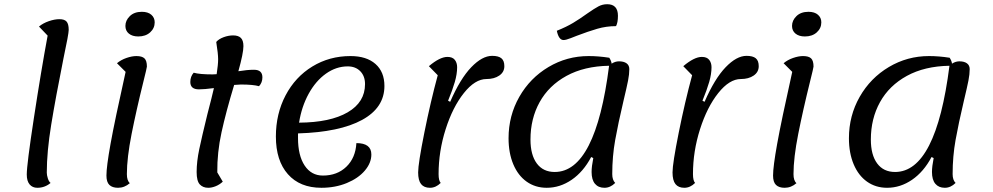

<svg xmlns="http://www.w3.org/2000/svg" viewBox="-20 -866 4711 911"><path d="M107 -38Q107 -85 141 -307.5Q175 -530 206 -697L165 -740Q184 -756 211.5 -765.5Q239 -775 262 -775Q286 -775 296 -763.5Q306 -752 306 -724Q306 -705 281 -588Q244 -403 223 -274.5Q202 -146 202 -47Q202 -35 207 -19.5Q212 -4 220 2Q193 25 157 25Q134 25 120.5 9Q107 -7 107 -38Z M575 -743Q575 -769 596 -789.5Q617 -810 653 -810Q682 -810 698 -796Q714 -782 714 -760Q714 -732 692.5 -712.5Q671 -693 636 -693Q608 -693 591.5 -706.5Q575 -720 575 -743ZM485 -33Q485 -75 504.5 -183.5Q524 -292 576 -525L535 -566Q554 -582 580 -591Q606 -600 627 -600Q654 -600 665.5 -589Q677 -578 677 -550Q677 -545 660 -477Q627 -344 604.5 -230.5Q582 -117 582 -40Q582 -9 596 3Q571 25 540 25Q513 25 499 11.5Q485 -2 485 -33Z M1225 -499Q1225 -474 1209 -457Q1181 -465 1123 -465Q1113 -465 1091 -463Q1052 -334 1031 -238Q1010 -142 1011 -48L1037 -4Q1022 10 1003.5 17.5Q985 25 968 25Q943 25 928 9Q913 -7 913 -50Q913 -99 925.5 -158.5Q938 -218 964 -324Q986 -408 995 -448Q949 -442 924 -442Q883 -442 883 -477Q883 -503 899 -521Q927 -513 989 -513Q1002 -513 1008 -514Q1015 -560 1015 -585Q1015 -611 1006 -667Q1018 -681 1041 -689.5Q1064 -698 1086 -698Q1111 -698 1123 -686Q1135 -674 1135 -647Q1135 -614 1111 -528Q1153 -535 1185 -535Q1225 -535 1225 -499Z M1394 -233V-211Q1394 -128 1425.5 -80.5Q1457 -33 1512 -33Q1580 -33 1623.5 -75Q1667 -117 1671 -187Q1742 -187 1742 -133Q1742 -93 1711 -56.5Q1680 -20 1625.5 2.5Q1571 25 1505 25Q1403 25 1346 -39.5Q1289 -104 1289 -218Q1289 -326 1335 -413.5Q1381 -501 1462 -550.5Q1543 -600 1643 -600Q1719 -600 1761.5 -562.5Q1804 -525 1804 -458Q1804 -355 1698 -297Q1592 -239 1394 -233ZM1399 -284Q1547 -285 1629.5 -333Q1712 -381 1712 -467Q1712 -505 1689.5 -528Q1667 -551 1630 -551Q1575 -551 1526.5 -516.5Q1478 -482 1444.5 -421Q1411 -360 1399 -284Z M1964 -48Q1964 -90 1993.5 -237Q2023 -384 2057 -509L2015 -552Q2067 -596 2103 -596Q2127 -596 2138 -582Q2149 -568 2149 -547Q2149 -515 2138 -477Q2127 -439 2106 -388L2116 -383Q2164 -493 2216 -547Q2268 -601 2315 -601Q2345 -601 2359 -589.5Q2373 -578 2373 -552Q2373 -524 2349 -507.5Q2325 -491 2288 -491Q2234 -491 2181 -424.5Q2128 -358 2094.5 -253Q2061 -148 2061 -40Q2061 -9 2071 2Q2048 25 2020 25Q1992 25 1978 7.5Q1964 -10 1964 -48Z M2938 -386Q2913 -280 2899 -202Q2885 -124 2885 -40Q2885 -12 2899 2Q2876 25 2848 25Q2819 25 2803 6Q2787 -13 2787 -50Q2787 -76 2795 -116L2785 -121Q2748 -51 2692.5 -13Q2637 25 2574 25Q2520 25 2479 -4Q2438 -33 2415.5 -86.5Q2393 -140 2393 -210Q2393 -317 2444 -406.5Q2495 -496 2582.5 -548Q2670 -600 2773 -600Q2820 -600 2871 -592Q2881 -576 2882 -564Q2899 -575 2917 -575Q2940 -575 2953 -565.5Q2966 -556 2966 -538Q2966 -514 2960 -483.5Q2954 -453 2938 -386ZM2870 -554Q2752 -552 2668 -506Q2584 -460 2540.5 -381.5Q2497 -303 2497 -204Q2497 -131 2527 -90.5Q2557 -50 2612 -50Q2806 -50 2870 -554ZM2622 -720Q2667 -738 2699.5 -757.5Q2732 -777 2768 -803Q2801 -826 2820 -836Q2839 -846 2861 -846Q2912 -846 2912 -791Q2912 -759 2903 -742Q2857 -742 2814 -729.5Q2771 -717 2716 -696Q2711 -694 2688 -685Q2665 -676 2654 -676Q2631 -676 2622 -720Z M3171 -48Q3171 -90 3200.5 -237Q3230 -384 3264 -509L3222 -552Q3274 -596 3310 -596Q3334 -596 3345 -582Q3356 -568 3356 -547Q3356 -515 3345 -477Q3334 -439 3313 -388L3323 -383Q3371 -493 3423 -547Q3475 -601 3522 -601Q3552 -601 3566 -589.5Q3580 -578 3580 -552Q3580 -524 3556 -507.5Q3532 -491 3495 -491Q3441 -491 3388 -424.5Q3335 -358 3301.5 -253Q3268 -148 3268 -40Q3268 -9 3278 2Q3255 25 3227 25Q3199 25 3185 7.5Q3171 -10 3171 -48Z M3738 -743Q3738 -769 3759 -789.5Q3780 -810 3816 -810Q3845 -810 3861 -796Q3877 -782 3877 -760Q3877 -732 3855.5 -712.5Q3834 -693 3799 -693Q3771 -693 3754.5 -706.5Q3738 -720 3738 -743ZM3648 -33Q3648 -75 3667.5 -183.5Q3687 -292 3739 -525L3698 -566Q3717 -582 3743 -591Q3769 -600 3790 -600Q3817 -600 3828.5 -589Q3840 -578 3840 -550Q3840 -545 3823 -477Q3790 -344 3767.5 -230.5Q3745 -117 3745 -40Q3745 -9 3759 3Q3734 25 3703 25Q3676 25 3662 11.5Q3648 -2 3648 -33Z M4553 -386Q4528 -280 4514 -202Q4500 -124 4500 -40Q4500 -12 4514 2Q4491 25 4463 25Q4434 25 4418 6Q4402 -13 4402 -50Q4402 -76 4410 -116L4400 -121Q4363 -51 4307.5 -13Q4252 25 4189 25Q4135 25 4094 -4Q4053 -33 4030.5 -86.5Q4008 -140 4008 -210Q4008 -317 4059 -406.5Q4110 -496 4197.5 -548Q4285 -600 4388 -600Q4435 -600 4486 -592Q4496 -576 4497 -564Q4514 -575 4532 -575Q4555 -575 4568 -565.5Q4581 -556 4581 -538Q4581 -514 4575 -483.5Q4569 -453 4553 -386ZM4485 -554Q4367 -552 4283 -506Q4199 -460 4155.5 -381.5Q4112 -303 4112 -204Q4112 -131 4142 -90.5Q4172 -50 4227 -50Q4421 -50 4485 -554Z"/></svg>

Font: Lemonada Light
Style: Regular
Weight: 300
Designer: Mohamed Gaber (Arabic) Eduardo Tunni (Latin)
Foundry: Kief Type Foundry
Version: Version 3.006